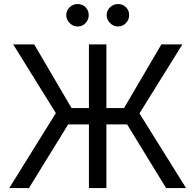

<svg xmlns="http://www.w3.org/2000/svg" viewBox="-20 -952 989 972"><path d="M518.6 -727.1V0H430.2V-727.1ZM26.9 0 262.7 -379.4 46.9 -727.1H153.3L342.3 -404.8H607.9L796.9 -727.1H903.3L686 -377.9L921.9 0H820.8L623.5 -322.3H325.2L126.5 0ZM372.6 -817.9Q350.1 -817.9 332.8 -835.2Q315.4 -852.5 315.4 -875Q315.4 -899.4 332.8 -915.5Q350.1 -931.6 372.6 -931.6Q397 -931.6 413.1 -915.5Q429.2 -899.4 429.2 -875Q429.2 -852.5 413.1 -835.2Q397 -817.9 372.6 -817.9ZM577.1 -817.9Q554.7 -817.9 537.4 -835.2Q520 -852.5 520 -875Q520 -899.4 537.4 -915.5Q554.7 -931.6 577.1 -931.6Q601.6 -931.6 617.7 -915.5Q633.8 -899.4 633.8 -875Q633.8 -852.5 617.7 -835.2Q601.6 -817.9 577.1 -817.9Z"/></svg>

Font: Sahel VF Regular
Style: Regular
Weight: 400
Foundry: Saber Rastikerdar (saber.rastikerdar@gmail.com)
Version: Version 3.4.0